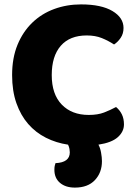

<svg xmlns="http://www.w3.org/2000/svg" viewBox="-20 -645 611 872"><path d="M374 -484Q297 -484 256 -437Q215 -390 215 -304Q215 -217 260.5 -170Q306 -123 383 -123Q424 -123 452.5 -134Q481 -145 507 -159Q524 -145 533.5 -125.5Q543 -106 543 -80Q543 -47 515 -22Q487 3 427 12Q435 26 439 48Q443 70 443 87Q443 139 411 173Q379 207 320 207Q278 207 252.5 185.5Q227 164 227 126Q227 115 228.5 108.5Q230 102 232 96Q297 93 297 47Q297 41 295.5 31.5Q294 22 289 12Q235 4 188.5 -19.5Q142 -43 108 -82Q74 -121 54.5 -176.5Q35 -232 35 -304Q35 -382 59.5 -441.5Q84 -501 126.5 -542Q169 -583 226 -604Q283 -625 348 -625Q440 -625 490.5 -595Q541 -565 541 -518Q541 -492 528 -473Q515 -454 498 -443Q472 -460 442.5 -472Q413 -484 374 -484Z"/></svg>

Font: Baloo
Style: Regular
Weight: 400
Designer: Sarang Kulkarni and Ek Type
Foundry: Ek Type
Version: Version 1.100;PS 1.000;hotconv 1.0.88;makeotf.lib2.5.647800;